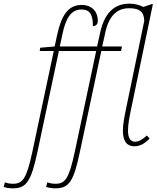

<svg xmlns="http://www.w3.org/2000/svg" viewBox="-150 -790 861 1050"><path d="M-80 240C-6 240 20 203 55 40L172 -511H376L259 40C227 189 206 215 153 215C139 215 120 212 109 207L102 232C116 237 134 240 153 240C227 240 253 203 287 40L404 -511H512L517 -536H409L425 -608C444 -701 488 -745 556 -745C613 -745 637 -726 639 -676L539 -194C530 -149 522 -109 522 -76C522 -16 545 10 585 10C617 10 644 -7 668 -32L653 -49C630 -28 610 -15 588 -15C563 -15 550 -36 550 -76C550 -109 558 -152 567 -194L686 -767L681 -768L634 -752C612 -763 587 -770 558 -770C473 -770 420 -717 397 -608L381 -536H177L191 -601C209 -688 237 -738 295 -738C342 -738 358 -710 358 -647C375 -647 385 -658 385 -677C385 -723 356 -763 296 -763C221 -763 185 -702 163 -601L149 -536L70 -529L67 -511H144L27 40C-5 189 -26 215 -80 215C-94 215 -112 212 -123 207L-130 232C-117 237 -98 240 -80 240Z"/></svg>

Font: Noto Serif SemiCondensed Thin
Style: Italic
Weight: 100
Width: 4
Italic angle: -12°
Designer: Monotype Design Team
Foundry: Monotype Imaging Inc.
Version: Version 2.013